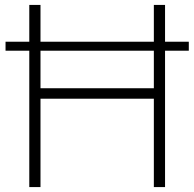

<svg xmlns="http://www.w3.org/2000/svg" viewBox="-20 -760 790 780"><path d="M99 0V-554H2.5V-590.5H99V-740H144.5V-590.5H605V-740H650.5V-590.5H747V-554H650.5V0H605V-359H144.5V0ZM144.5 -401.5H605V-554H144.5Z"/></svg>

Font: Encode Sans SmExp XLt
Style: Regular
Weight: 200
Width: 6
Designer: Multiple Designers
Foundry: Impallari Type
Version: Version 3.002; ttfautohint (v1.8.3) -l 8 -r 50 -G 200 -x 14 